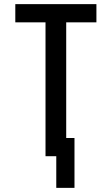

<svg xmlns="http://www.w3.org/2000/svg" viewBox="-20 -755 540 928"><path d="M252 153V0H200V-647H54V-735H446V-647H300V-88H340V153Z"/></svg>

Font: Iosevka Term Curly Semibold
Style: Regular
Weight: 600
Designer: Belleve Invis
Foundry: Belleve Invis
Version: Version 32.3.0